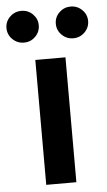

<svg xmlns="http://www.w3.org/2000/svg" viewBox="-102 -792 461 827"><g transform="rotate(-5 128.5 -378.0)"><path d="M64 0V-540H194.3V0ZM235.4 -618.7Q206.5 -618.7 186 -638.9Q165.5 -659.2 165.5 -687.5Q165.5 -715.8 186 -735.8Q206.5 -755.9 235.4 -755.9Q264.2 -755.9 284.7 -735.8Q305.2 -715.8 305.2 -687.5Q305.2 -659.2 284.7 -638.9Q264.2 -618.7 235.4 -618.7ZM22.5 -618.7Q-6.8 -618.7 -27.3 -638.9Q-47.9 -659.2 -47.9 -687.5Q-47.9 -715.8 -27.3 -735.8Q-6.8 -755.9 22.5 -755.9Q51.3 -755.9 71.5 -735.8Q91.8 -715.8 91.8 -687.5Q91.8 -659.2 71.5 -638.9Q51.3 -618.7 22.5 -618.7Z"/></g></svg>

Font: V-Inter
Style: SemiBold-600
Weight: 600
Designer: Rasmus Andersson
Foundry: rsms
Version: Version 4.000;git-4146feb